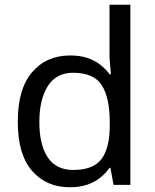

<svg xmlns="http://www.w3.org/2000/svg" viewBox="-20 -780 655 810"><path d="M275 10Q175 10 115 -59.5Q55 -129 55 -267Q55 -405 115.5 -475.5Q176 -546 276 -546Q318 -546 349 -535.5Q380 -525 403 -507Q426 -489 442 -467H448Q447 -480 444.5 -505.5Q442 -531 442 -546V-760H530V0H459L446 -72H442Q426 -49 403 -30.5Q380 -12 348.5 -1Q317 10 275 10ZM289 -63Q374 -63 408.5 -109.5Q443 -156 443 -250V-266Q443 -366 410 -419.5Q377 -473 288 -473Q217 -473 181.5 -416.5Q146 -360 146 -265Q146 -169 181.5 -116Q217 -63 289 -63Z"/></svg>

Font: loriya25
Style: Book
Weight: 400
Designer: Jelle Bosma - Monotype Design Team
Foundry: Monotype Imaging Inc.
Version: Version 2.003